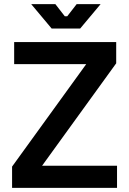

<svg xmlns="http://www.w3.org/2000/svg" viewBox="-20 -902 619 922"><path d="M348 -882 303 -824H291L246 -882H130L228 -765H365L463 -882ZM48 -700V-594H394L38 -102V0H542V-106H182L538 -598V-700Z"/></svg>

Font: Space Text SemiBold
Style: Regular
Weight: 600
Designer: Florian Karsten (Space Text), Colophon Foundry (Space Mono)
Foundry: Florian Karsten
Version: Version 1.003;PS 001.003;hotconv 1.0.88;makeotf.lib2.5.64775